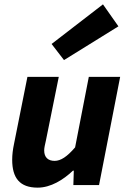

<svg xmlns="http://www.w3.org/2000/svg" viewBox="-20 -850 586 882"><path d="M153 12C213 12 271 -24 315 -66H319L317 0H435L532 -497H388L325 -173C288 -130 259 -111 231 -111C201 -111 183 -127 183 -159C183 -172 187 -186 191 -205L250 -497H106L44 -187C39 -163 36 -139 36 -116C36 -32 71 12 153 12ZM274 -574 524 -729 453 -830 217 -648Z"/></svg>

Font: Source Sans Pro
Style: Bold Italic
Weight: 700
Italic angle: -11°
Designer: Paul D. Hunt
Foundry: Adobe Systems Incorporated
Version: Version 3.006;hotconv 1.0.111;makeotfexe 2.5.65597